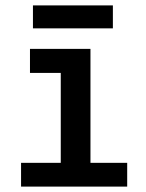

<svg xmlns="http://www.w3.org/2000/svg" viewBox="-20 -707 540 711"><path d="M315 -526V-104H451V-16H58V-104H205V-437H91V-526ZM398 -602H102V-687H398Z"/></svg>

Font: D2Coding ligature
Style: Bold
Weight: 700
Monospace: yes
Designer: Yong-Rak Park; Jeong-Hwan Yoon; Sang-Min Lee;
Foundry: NHN Corporation
Version: Version 1.3.2; Build 20180524